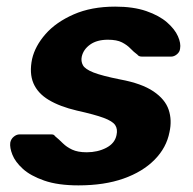

<svg xmlns="http://www.w3.org/2000/svg" viewBox="-20 -550 582 580"><path d="M217 10Q155 10 113.5 -4.5Q72 -19 49 -40Q26 -61 17.5 -82.5Q9 -104 11 -119Q13 -130 21.5 -137Q30 -144 39 -144H135Q139 -144 141.5 -143Q144 -142 147 -138Q158 -129 169.5 -117.5Q181 -106 198 -98Q215 -90 242 -90Q275 -90 301 -103.5Q327 -117 332 -142Q336 -160 328 -172Q320 -184 293 -194Q266 -204 212 -216Q161 -228 127.5 -248Q94 -268 81 -298.5Q68 -329 77 -372Q86 -411 117.5 -447Q149 -483 202.5 -506.5Q256 -530 328 -530Q383 -530 422 -516.5Q461 -503 484.5 -482.5Q508 -462 517.5 -440.5Q527 -419 524 -403Q523 -393 514.5 -386Q506 -379 497 -379H409Q404 -379 400.5 -380.5Q397 -382 395 -385Q384 -393 374 -403.5Q364 -414 348.5 -422Q333 -430 306 -430Q273 -430 252.5 -415.5Q232 -401 227 -379Q224 -365 230.5 -353Q237 -341 262.5 -331Q288 -321 343 -310Q408 -298 443.5 -274Q479 -250 489.5 -218.5Q500 -187 492 -151Q483 -104 447 -67.5Q411 -31 353 -10.5Q295 10 217 10Z"/></svg>

Font: Rubik Light SemiBold
Style: Italic
Weight: 600
Italic angle: -12°
Version: Version 2.104